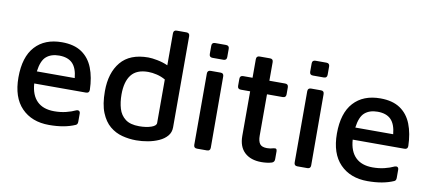

<svg xmlns="http://www.w3.org/2000/svg" viewBox="-67 -955 2729 1213"><g transform="rotate(10 1298.0 -348.5)"><path d="M290 15Q179 15 113.5 -52.5Q48 -120 48 -248Q48 -379 109.5 -446.5Q171 -514 281 -514Q359 -514 408 -481Q457 -448 480.5 -388Q504 -328 506 -248Q506 -227 485 -227H153Q158 -153 197 -114.5Q236 -76 307 -76Q347 -76 382 -84.5Q417 -93 444 -106Q455 -110 462 -105.5Q469 -101 469 -89V-37Q469 -20 457 -15Q423 0 381.5 7.5Q340 15 290 15ZM278 -428Q227 -428 196 -401.5Q165 -375 156 -305H399Q393 -369 363.5 -398.5Q334 -428 278 -428Z M849 15Q803 15 759 3.5Q715 -8 679.5 -37.5Q644 -67 622.5 -120Q601 -173 601 -257Q601 -375 659 -444.5Q717 -514 835 -514Q858 -514 894 -507Q930 -500 961 -486V-691Q961 -712 982 -712H1044Q1065 -712 1065 -691V-106Q1065 -74 1045.5 -51Q1026 -28 994 -13.5Q962 1 924 8Q886 15 849 15ZM852 -76Q897 -76 929 -87Q961 -98 961 -116V-395Q935 -410 905.5 -417Q876 -424 850 -424Q776 -424 742 -380.5Q708 -337 708 -255Q708 -205 720 -164.5Q732 -124 763.5 -100Q795 -76 852 -76Z M1234 -582Q1213 -582 1213 -603V-656Q1213 -677 1234 -677H1304Q1325 -677 1325 -656V-603Q1325 -582 1304 -582ZM1237 0Q1216 0 1216 -21V-478Q1216 -499 1237 -499H1301Q1321 -499 1321 -478L1322 -21Q1322 0 1301 0Z M1652 13Q1583 13 1544 -23.5Q1505 -60 1505 -129V-415H1445Q1424 -415 1424 -436V-481Q1424 -502 1445 -502H1505V-621Q1505 -642 1526 -642H1593Q1613 -642 1613 -621V-502H1714Q1735 -502 1735 -481V-436Q1735 -415 1714 -415H1613V-150Q1613 -115 1625.5 -97.5Q1638 -80 1672 -80Q1693 -80 1712 -86Q1735 -93 1735 -71V-20Q1735 -2 1719 4Q1703 9 1685.5 11Q1668 13 1652 13Z M1878 -582Q1857 -582 1857 -603V-656Q1857 -677 1878 -677H1948Q1969 -677 1969 -656V-603Q1969 -582 1948 -582ZM1881 0Q1860 0 1860 -21V-478Q1860 -499 1881 -499H1945Q1965 -499 1965 -478L1966 -21Q1966 0 1945 0Z M2333 15Q2222 15 2156.5 -52.5Q2091 -120 2091 -248Q2091 -379 2152.5 -446.5Q2214 -514 2324 -514Q2402 -514 2451 -481Q2500 -448 2523.5 -388Q2547 -328 2549 -248Q2549 -227 2528 -227H2196Q2201 -153 2240 -114.5Q2279 -76 2350 -76Q2390 -76 2425 -84.5Q2460 -93 2487 -106Q2498 -110 2505 -105.5Q2512 -101 2512 -89V-37Q2512 -20 2500 -15Q2466 0 2424.5 7.5Q2383 15 2333 15ZM2321 -428Q2270 -428 2239 -401.5Q2208 -375 2199 -305H2442Q2436 -369 2406.5 -398.5Q2377 -428 2321 -428Z"/></g></svg>

Font: Pitagon Sans Medium
Style: Regular
Weight: 500
Designer: Travis Tran
Foundry: Pitagon
Version: Version 1.001; ttfautohint (v1.8.4.7-5d5b);gftools[0.9.26]